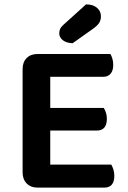

<svg xmlns="http://www.w3.org/2000/svg" viewBox="-20 -853 585 875"><path d="M152 2Q120 2 101.5 -17Q83 -36 83 -68V-538Q83 -570 101.5 -588.5Q120 -607 152 -607H483Q488 -599 492 -586Q496 -573 496 -557Q496 -531 484 -517Q472 -503 451 -503H209V-361H453Q458 -353 462.5 -340.5Q467 -328 467 -312Q467 -258 421 -258H209V-103H487Q492 -95 496.5 -81.5Q501 -68 501 -52Q501 2 455 2ZM372 -833Q404 -833 422 -817.5Q440 -802 440 -779Q440 -762 432.5 -749.5Q425 -737 404 -722L311 -656Q282 -657 266 -670Q250 -683 250 -701Q250 -712 254 -721Q258 -730 269 -740Z"/></svg>

Font: Baloo 2 SemiBold
Style: Regular
Weight: 600
Designer: Sarang Kulkarni and Ek Type
Foundry: Ek Type
Version: Version 1.640;hotconv 1.0.111;makeotfexe 2.5.65597; ttfautoh